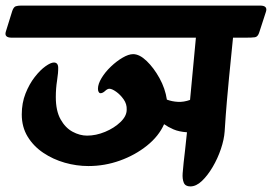

<svg xmlns="http://www.w3.org/2000/svg" viewBox="-76 -645 975 688"><path d="M-55 -532 -32 -606Q-27 -620 -19.5 -622.5Q-12 -625 0 -625H856Q884 -625 877 -603L853 -529Q848 -513 837.5 -511.5Q827 -510 804 -510H759Q755 -469 751.5 -435Q748 -401 744.5 -364.5Q741 -328 737 -282.5Q733 -237 729 -174Q727 -145 715.5 -111Q704 -77 686 -46.5Q668 -16 647.5 3.5Q627 23 606 23Q588 23 582.5 9.5Q577 -4 578.5 -24Q580 -44 582 -62Q584 -78 587 -105.5Q590 -133 594 -171Q565 -173 545.5 -181.5Q526 -190 512 -200Q493 -157 450.5 -123Q408 -89 353.5 -69.5Q299 -50 241 -50Q198 -50 156 -62Q114 -74 79 -97.5Q44 -121 23 -155.5Q2 -190 2 -235Q2 -276 15.5 -310Q29 -344 48.5 -369Q68 -394 87 -407.5Q106 -421 117 -421Q132 -421 132.5 -403Q133 -385 128.5 -356.5Q124 -328 124 -297Q124 -248 141 -217.5Q158 -187 184 -173Q210 -159 236 -159Q268 -159 300.5 -172.5Q333 -186 355.5 -207.5Q378 -229 378 -252Q379 -272 367 -289Q355 -306 340 -316.5Q325 -327 316 -327Q309 -327 300.5 -319Q292 -311 284 -311Q280 -311 277.5 -315.5Q275 -320 275 -327Q275 -344 288 -365.5Q301 -387 321.5 -406.5Q342 -426 363.5 -438.5Q385 -451 401 -451Q424 -451 449.5 -426.5Q475 -402 495.5 -365Q516 -328 522 -288Q541 -281 562 -280Q583 -279 605 -287L626 -510H-34Q-62 -510 -55 -532Z"/></svg>

Font: Alkatra
Style: Regular
Weight: 400
Designer: Suman Bhandary
Version: Version 1.100;gftools[0.9.22]